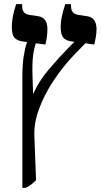

<svg xmlns="http://www.w3.org/2000/svg" viewBox="-20 -667 492 927"><path d="M88 240V-292Q88 -354 94 -393Q100 -432 110 -462V-464L89 -467Q61 -471 49 -486Q37 -501 37 -538Q37 -559 41.5 -585Q46 -611 58 -647H87V-637Q87 -600 122 -595L163 -589Q209 -583 209 -526Q209 -508 206 -487.5Q203 -467 199 -452L153 -458Q144 -432 139.5 -396Q135 -360 137 -297L140 -212Q165 -272 215 -331Q265 -390 315 -441L339 -465L325 -467Q297 -471 285 -486Q273 -501 273 -538Q273 -559 278 -584.5Q283 -610 295 -647H323V-637Q323 -600 358 -595L399 -589Q446 -583 446 -526Q446 -508 442.5 -487.5Q439 -467 435 -452L392 -458L333 -397Q281 -342 237.5 -276Q194 -210 168.5 -141Q143 -72 146 -9L154 203Q141 216 130 224.5Q119 233 103 240Z"/></svg>

Font: Noto Serif Hebrew SemiCondensed SemiBold
Style: Regular
Weight: 600
Width: 4
Designer: Monotype Design Team
Foundry: Monotype Imaging Inc.
Version: Version 2.004; ttfautohint (v1.8.4.7-5d5b)